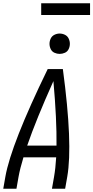

<svg xmlns="http://www.w3.org/2000/svg" viewBox="-24 -1159 573 1179"><path d="M-4 0 9 -74Q44 -273 269 -735H362Q424 -273 389 -74L376 0H295L308 -74Q317 -125 321 -193H120Q99 -124 90 -74L77 0ZM143 -265H323Q325 -425 304 -661Q198 -425 143 -265ZM342 -828Q326 -828 310.5 -835Q295 -842 287.5 -857.5Q280 -873 280 -890Q280 -907 287.5 -922.5Q295 -938 310.5 -945.5Q326 -953 342 -953Q359 -953 374.5 -945.5Q390 -938 397.5 -922.5Q405 -907 405 -890Q405 -873 397.5 -857.5Q390 -842 374.5 -835Q359 -828 342 -828ZM229 -1067V-1139H529V-1067Z"/></svg>

Font: Iosevka SS08
Style: Italic
Weight: 400
Italic angle: -10°
Monospace: yes
Designer: Belleve Invis
Foundry: Belleve Invis
Version: 2.1.0; ttfautohint (v1.8.2)